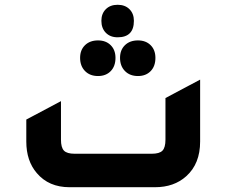

<svg xmlns="http://www.w3.org/2000/svg" viewBox="-20 -783 947 803"><path d="M472 -627Q441 -627 422.5 -646Q404 -665 404 -696Q404 -726 422.5 -744.5Q441 -763 472 -763Q503 -763 521.5 -744.5Q540 -726 540 -696Q540 -627 472 -627ZM390 -465Q356 -465 335.5 -486Q315 -507 315 -541Q315 -574 335.5 -594Q356 -614 390 -614Q423 -614 443 -594Q463 -574 463 -541Q463 -506 443 -485.5Q423 -465 390 -465ZM557 -465Q523 -465 502.5 -486Q482 -507 482 -541Q482 -574 502.5 -594Q523 -614 557 -614Q590 -614 610 -594Q630 -574 630 -541Q630 -506 610 -485.5Q590 -465 557 -465ZM271 0Q184 0 134 -59Q90 -110 90 -191V-283L235 -360V-199Q235 -166 247.5 -153Q260 -140 292 -140H615Q647 -140 659.5 -153Q672 -166 672 -199V-373L817 -450V-191Q817 -98 759 -46Q708 0 628 0Z"/></svg>

Font: Tajawal ExtraBold
Style: Regular
Weight: 800
Designer: Boutros Fonts
Foundry: Created by Boutros International 2017
Version: Version 1.700